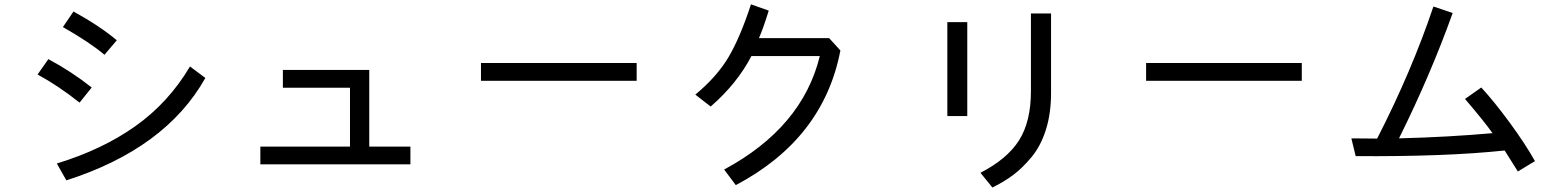

<svg xmlns="http://www.w3.org/2000/svg" viewBox="-20 -794 7040 866"><path d="M263.7 -671.9 311.5 -742.2Q431.6 -675.8 506.8 -612.3L451.2 -546.9Q385.7 -602.5 263.7 -671.9ZM149.4 -458 198.2 -527.3Q303.7 -470.7 393.6 -399.4L338.9 -331.1Q243.2 -407.2 149.4 -458ZM236.3 -56.6Q441.4 -119.1 590.8 -225.1Q740.2 -331.1 836.9 -494.1L906.2 -442.4Q727.5 -124 279.3 19.5Z M1154.3 -52.7V-132.8H1558.6V-398.4H1255.9V-478.5H1645.5V-132.8H1831.1V-52.7Z M2149.4 -429.7V-509.8H2851.6V-429.7Z M3116.2 -367.2Q3213.9 -448.2 3266.1 -536.6Q3318.4 -625 3367.2 -774.4L3447.3 -746.1Q3422.9 -667 3403.3 -622.1H3719.7L3770.5 -566.4Q3694.3 -168 3298.8 41L3246.1 -29.3Q3598.6 -218.8 3677.7 -541H3369.1Q3304.7 -417 3185.5 -313.5Z M4252.9 -270.5V-694.3H4342.8V-270.5ZM4402.3 -14.6Q4523.4 -77.1 4576.7 -161.6Q4629.9 -246.1 4629.9 -382.8V-733.4H4720.7V-375Q4720.7 -283.2 4697.8 -210Q4674.8 -136.7 4633.8 -86.9Q4592.8 -37.1 4551.3 -5.9Q4509.8 25.4 4456.1 51.8Z M5149.4 -429.7V-509.8H5851.6V-429.7Z M6075.2 -169.9Q6101.6 -169.9 6140.6 -169.4Q6179.7 -168.9 6191.4 -168.9Q6346.7 -471.7 6445.3 -764.6L6532.2 -735.4Q6432.6 -457 6290 -169.9Q6514.6 -175.8 6711.9 -193.4Q6677.7 -242.2 6587.9 -347.7L6661.1 -399.4Q6719.7 -335.9 6789.6 -240.7Q6859.4 -145.5 6903.3 -67.4L6826.2 -20.5Q6811.5 -43 6766.6 -115.2Q6500 -86.9 6094.7 -89.8Z"/></svg>

Font: Gothic A1 Medium
Style: Regular
Weight: 500
Designer: HanYang I&C Co.,Ltd.
Foundry: HanYang I&C Co.,Ltd.
Version: Version 2.50